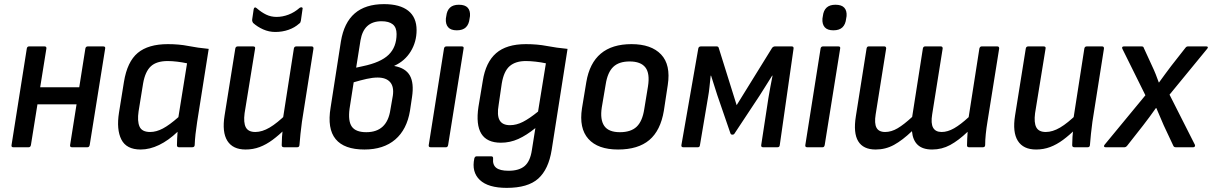

<svg xmlns="http://www.w3.org/2000/svg" viewBox="-20 -714 5877 931"><path d="M329 0Q318 0 320 -11L394 -479Q396 -489 406 -489H480Q492 -489 490 -479L415 -11Q413 0 404 0ZM44 0Q34 0 36 -11L110 -479Q112 -489 121 -489H196Q206 -489 205 -479L130 -11Q128 0 119 0ZM148 -208 161 -291H382L369 -208Z M662 11Q593 11 568.5 -37.5Q544 -86 557 -168L581 -317Q597 -415 648 -457.5Q699 -500 794 -500Q848 -500 893.5 -491Q939 -482 992 -477L936 -123Q931 -91 928 -63.5Q925 -36 924 -10Q923 0 912 0H848Q838 0 838 -10Q838 -25 839 -42Q840 -59 841 -75Q797 -33 751.5 -11Q706 11 662 11ZM708 -74Q738 -74 770 -91Q802 -108 845 -146L887 -407Q864 -412 839 -415Q814 -418 793 -418Q739 -418 711.5 -392.5Q684 -367 674 -310L652 -174Q645 -127 656.5 -100.5Q668 -74 708 -74Z M1171 11Q1109 11 1082.5 -31Q1056 -73 1069 -154L1121 -479Q1123 -489 1133 -489H1207Q1219 -489 1217 -479L1166 -165Q1160 -119 1172 -96.5Q1184 -74 1218 -74Q1251 -74 1287.5 -95.5Q1324 -117 1371 -163L1363 -89Q1333 -59 1302 -36Q1271 -13 1239 -1Q1207 11 1171 11ZM1357 0Q1346 0 1346 -10Q1346 -29 1347.5 -50.5Q1349 -72 1352 -93L1351 -132L1405 -479Q1407 -489 1417 -489H1491Q1501 -489 1500 -478L1444 -123Q1440 -94 1437 -65Q1434 -36 1432 -10Q1431 0 1421 0ZM1315 -559Q1284 -559 1256 -571.5Q1228 -584 1207 -603Q1205 -606 1203.5 -610.5Q1202 -615 1203 -621L1210 -669Q1211 -676 1215.5 -677.5Q1220 -679 1225 -674Q1248 -654 1271 -643Q1294 -632 1321 -632Q1350 -632 1379 -643Q1408 -654 1433 -676Q1439 -680 1444 -678Q1449 -676 1447 -670L1439 -614Q1438 -609 1436.5 -605.5Q1435 -602 1430 -599Q1409 -580 1379 -569.5Q1349 -559 1315 -559Z M1747 11Q1649 11 1607.5 -39.5Q1566 -90 1583 -192L1633 -513Q1648 -604 1700 -649Q1752 -694 1842 -694Q1919 -694 1959.5 -662Q2000 -630 2000 -568Q2000 -511 1971.5 -464.5Q1943 -418 1892 -395V-394Q1947 -384 1967.5 -347.5Q1988 -311 1978 -244L1968 -177Q1953 -86 1896.5 -37.5Q1840 11 1747 11ZM1756 -73Q1857 -73 1873 -182L1885 -251Q1891 -294 1871.5 -316Q1852 -338 1811 -338Q1787 -338 1758 -331.5Q1729 -325 1695 -315L1675 -187Q1667 -127 1686 -100Q1705 -73 1756 -73ZM1707 -386 1739 -393Q1826 -411 1864.5 -448.5Q1903 -486 1903 -549Q1903 -581 1884.5 -596Q1866 -611 1830 -611Q1787 -611 1761.5 -588Q1736 -565 1728 -518Z M2068 0Q2057 0 2059 -11L2133 -479Q2135 -489 2145 -489H2219Q2230 -489 2228 -479L2153 -11Q2151 0 2143 0ZM2195 -567Q2166 -567 2153 -582Q2140 -597 2142 -624L2144 -636Q2147 -663 2162 -677Q2177 -691 2205 -691Q2235 -691 2248 -676.5Q2261 -662 2259 -636L2257 -624Q2254 -596 2239 -581.5Q2224 -567 2195 -567Z M2530 -500Q2585 -500 2632 -491Q2679 -482 2732 -477L2655 13Q2640 107 2590 152Q2540 197 2437 197Q2347 197 2306.5 158.5Q2266 120 2280 54Q2283 44 2291 44H2362Q2372 44 2371 55Q2368 85 2386 99.5Q2404 114 2446 114Q2497 114 2524 91Q2551 68 2559 14L2576 -93Q2533 -58 2493 -40Q2453 -22 2409 -22Q2341 -22 2314 -65.5Q2287 -109 2300 -196L2321 -322Q2335 -412 2385.5 -456Q2436 -500 2530 -500ZM2453 -107Q2484 -107 2515.5 -123Q2547 -139 2589 -173L2627 -407Q2604 -412 2577.5 -415Q2551 -418 2530 -418Q2480 -418 2451.5 -393.5Q2423 -369 2413 -309L2398 -206Q2389 -155 2402.5 -131Q2416 -107 2453 -107Z M2977 11Q2879 11 2833 -40.5Q2787 -92 2802 -189L2823 -316Q2854 -500 3042 -500Q3138 -500 3185.5 -450Q3233 -400 3218 -302L3199 -177Q3183 -81 3128.5 -35Q3074 11 2977 11ZM2986 -73Q3039 -73 3067 -99.5Q3095 -126 3104 -185L3122 -295Q3132 -358 3109.5 -387Q3087 -416 3033 -416Q2981 -416 2953.5 -389.5Q2926 -363 2917 -305L2898 -193Q2889 -134 2910 -103.5Q2931 -73 2986 -73Z M3293 0Q3283 0 3284 -10L3366 -479Q3368 -489 3379 -489H3455Q3463 -489 3465 -482L3552 -204L3724 -482Q3730 -489 3738 -489H3819Q3829 -489 3828 -479L3761 -10Q3760 0 3750 0H3680Q3670 0 3671 -10L3706 -239Q3710 -265 3715.5 -293Q3721 -321 3726 -347H3724Q3709 -322 3693 -297.5Q3677 -273 3663 -250L3542 -67Q3539 -61 3531 -61Q3528 -61 3526 -62Q3524 -63 3522 -67L3458 -253Q3451 -276 3443 -300Q3435 -324 3428 -347H3426Q3423 -321 3420.5 -294.5Q3418 -268 3413 -241L3374 -10Q3373 0 3364 0Z M3894 0Q3883 0 3885 -11L3959 -479Q3961 -489 3971 -489H4045Q4056 -489 4054 -479L3979 -11Q3977 0 3969 0ZM4021 -567Q3992 -567 3979 -582Q3966 -597 3968 -624L3970 -636Q3973 -663 3988 -677Q4003 -691 4031 -691Q4061 -691 4074 -676.5Q4087 -662 4085 -636L4083 -624Q4080 -596 4065 -581.5Q4050 -567 4021 -567Z M4226 11Q4166 11 4141.5 -29Q4117 -69 4130 -150L4182 -479Q4184 -489 4192 -489H4268Q4277 -489 4277 -479L4226 -159Q4219 -116 4230 -95Q4241 -74 4272 -74Q4302 -74 4332.5 -92Q4363 -110 4403 -147L4455 -479Q4457 -489 4466 -489H4542Q4551 -489 4551 -479L4500 -159Q4493 -116 4504.5 -95Q4516 -74 4546 -74Q4575 -74 4606.5 -92Q4638 -110 4677 -146L4729 -479Q4732 -489 4740 -489H4816Q4825 -489 4825 -479L4768 -123Q4763 -93 4760 -64Q4757 -35 4757 -11Q4757 0 4746 0H4679Q4669 0 4669 -9Q4669 -25 4670 -41Q4671 -57 4672 -75Q4628 -33 4587.5 -11Q4547 11 4500 11Q4454 11 4430 -11.5Q4406 -34 4402 -78Q4356 -34 4315 -11.5Q4274 11 4226 11Z M5004 11Q4942 11 4915.5 -31Q4889 -73 4902 -154L4954 -479Q4956 -489 4966 -489H5040Q5052 -489 5050 -479L4999 -165Q4993 -119 5005 -96.5Q5017 -74 5051 -74Q5084 -74 5120.5 -95.5Q5157 -117 5204 -163L5196 -89Q5166 -59 5135 -36Q5104 -13 5072 -1Q5040 11 5004 11ZM5190 0Q5179 0 5179 -10Q5179 -29 5180.5 -50.5Q5182 -72 5185 -93L5184 -132L5238 -479Q5240 -489 5250 -489H5324Q5334 -489 5333 -478L5277 -123Q5273 -94 5270 -65Q5267 -36 5265 -10Q5264 0 5254 0Z M5341 0Q5335 0 5333.5 -3.5Q5332 -7 5336 -12L5534 -252L5422 -478Q5420 -483 5422 -486Q5424 -489 5430 -489H5515Q5525 -489 5526 -482L5566 -395Q5576 -374 5584 -354Q5592 -334 5599 -314H5600Q5615 -334 5629.5 -354.5Q5644 -375 5659 -394L5728 -482Q5731 -486 5734 -487.5Q5737 -489 5741 -489H5829Q5835 -489 5836.5 -486Q5838 -483 5834 -478L5651 -255L5774 -12Q5776 -7 5773.5 -3.5Q5771 0 5766 0H5681Q5672 0 5669 -8L5623 -106Q5614 -127 5605 -148Q5596 -169 5587 -190H5585Q5570 -168 5554 -147Q5538 -126 5523 -106L5446 -8Q5440 0 5432 0Z"/></svg>

Font: Sofia Sans Semi Condensed SemiBold
Style: Italic
Weight: 600
Italic angle: -9°
Version: Version 4.100